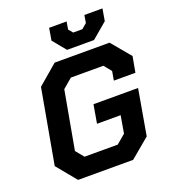

<svg xmlns="http://www.w3.org/2000/svg" viewBox="-160 -1021 1008 1137"><g transform="rotate(-20 344.5 -452.5)"><path d="M33 -124 117 -593 242 -700H588L689 -579L671 -480H535L545 -537L507 -584H302L242 -533L176 -167L218 -116H427L484 -164L503 -274H354L374 -390H655L605 -103L482 0H135ZM269 -829 282 -905H392L384 -857L406 -830H464L496 -857L504 -905H618L605 -829L507 -746H337Z"/></g></svg>

Font: Chakra Petch
Style: Bold Italic
Weight: 700
Italic angle: -10°
Designer: Katatrad Aksorn Co.,Ltd.
Foundry: Cadson Demak Co.,Ltd.
Version: Version 1.000; ttfautohint (v1.6)